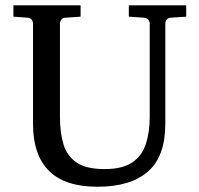

<svg xmlns="http://www.w3.org/2000/svg" viewBox="-20 -691 752 727"><path d="M685.1 -627.9 627 -624Q616.2 -623.5 611.1 -616.5Q606 -609.4 606 -602.1V-222.2Q606 -99.1 540.3 -41.5Q474.6 16.1 349.1 16.1Q225.6 16.1 165.3 -44.2Q105 -104.5 105 -222.2V-602.1Q105 -609.4 99.9 -616.5Q94.7 -623.5 84 -624L30.8 -627.9V-670.9H285.2V-627.9L228 -624Q217.3 -623.5 212.2 -616.5Q207 -609.4 207 -602.1V-248Q207 -189.5 220.2 -145Q233.4 -100.6 270 -75.7Q306.6 -50.8 376 -50.8Q445.3 -50.8 482.2 -76.9Q519 -103 533 -147.9Q546.9 -192.9 546.9 -248V-602.1Q546.9 -609.4 541.3 -616.5Q535.6 -623.5 524.9 -624L467.8 -627.9V-670.9H685.1Z"/></svg>

Font: Abyssinica SIL
Style: Regular
Weight: 400
Designer: Victor Gaultney and Lorna Evans
Foundry: SIL International
Version: Version 2.100